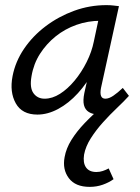

<svg xmlns="http://www.w3.org/2000/svg" viewBox="-20 -440 547 749"><path d="M126 7Q66 7 41.5 -37Q17 -81 29 -143Q40 -200 74 -250Q108 -300 158.5 -338Q209 -376 269.5 -398Q330 -420 395 -420Q411 -420 422.5 -418.5Q434 -417 444 -416L374 -97Q366 -55 391 -55Q405 -55 422 -66.5Q439 -78 459 -97L483 -66Q447 -31 418 -12.5Q389 6 361 6Q341 6 326.5 -3Q312 -12 307.5 -30Q303 -48 309 -77L346 -243L387 -277Q374 -218 347 -167Q320 -116 284 -76.5Q248 -37 207 -15Q166 7 126 7ZM154 -55Q184 -55 214 -74Q244 -93 271 -125.5Q298 -158 318 -198Q338 -238 346 -278L369 -386L407 -356Q399 -358 390 -358.5Q381 -359 373 -359Q323 -359 278 -343Q233 -327 197 -298Q161 -269 136 -230Q111 -191 103 -143Q95 -98 110.5 -76.5Q126 -55 154 -55ZM330 289Q274 289 248.5 255Q223 221 232 173Q238 139 258.5 106Q279 73 310 40.5Q341 8 379 -24.5Q417 -57 457 -89L483 -66Q464 -45 436.5 -19Q409 7 382 37Q355 67 334.5 99Q314 131 308 163Q303 195 315.5 213Q328 231 356 231Q369 231 381 227Q393 223 404 217L423 259Q405 272 381 280.5Q357 289 330 289Z"/></svg>

Font: Ysabeau Office Medium
Style: Italic
Weight: 500
Italic angle: -12°
Designer: Christian Thalmann (Catharsis Fonts)
Version: Version 2.001;gftools[0.9.30]; featfreeze: tnum,lnum,ss02